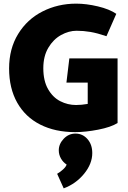

<svg xmlns="http://www.w3.org/2000/svg" viewBox="-20 -713 706 1055"><path d="M462 -142Q428 -136 398 -136Q352 -136 311 -157Q270 -178 244 -223.5Q218 -269 218 -338Q218 -404 245.5 -450.5Q273 -497 315.5 -520.5Q358 -544 401 -544Q439 -544 477 -537.5Q515 -531 565 -514L619 -637Q581 -663 517.5 -678Q454 -693 399 -693Q298 -693 213.5 -650Q129 -607 79.5 -526Q30 -445 30 -337Q30 -228 74.5 -149Q119 -70 201 -28.5Q283 13 393 13Q450 13 519.5 -0.5Q589 -14 626 -37V-392H361L345 -259H462ZM303 113Q303 137 315 158Q327 179 346 191Q343 203 326.5 218Q310 233 294 242L330 322Q397 297 442 242Q487 187 487 128Q487 81 460.5 51Q434 21 395 21Q357 21 330 49.5Q303 78 303 113Z"/></svg>

Font: Catamaran
Style: Regular
Weight: 900
Designer: Pria Ravichandran
Version: Version 1.001;PS 001.000;hotconv 1.0.70;makeotf.lib2.5.58329